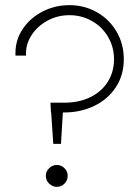

<svg xmlns="http://www.w3.org/2000/svg" viewBox="-20 -726 543 746"><path d="M176 -327H230Q287 -327 331 -348.5Q375 -370 399 -408.5Q423 -447 423 -496Q423 -543 400 -582.5Q377 -622 337 -644.5Q297 -667 250 -667Q203 -667 164 -645.5Q125 -624 103 -590Q81 -556 81 -519V-510H40V-519Q40 -572 69 -614.5Q98 -657 146 -681.5Q194 -706 250 -706Q308 -706 356.5 -678.5Q405 -651 433 -603Q461 -555 461 -496Q461 -434 430 -387Q399 -340 346 -314.5Q293 -289 229 -289H178ZM158 -43Q158 -60 171 -72.5Q184 -85 201 -85Q218 -85 230.5 -72.5Q243 -60 243 -43Q243 -25 230.5 -12.5Q218 0 201 0Q184 0 171 -12.5Q158 -25 158 -43ZM177 -316 225 -301 217 -167H187Z"/></svg>

Font: Lineal Thin
Style: Regular
Weight: 200
Designer: Created by Frank Adebiaye with contributions from Anton Moglia & Ariel Martín Pérez
Created by Frank ADEBIAYE with FontF
Foundry: Velvetyne Type Foundry
Version: Version 2.000;Glyphs 3.2 (3227)